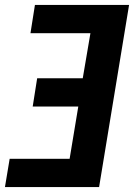

<svg xmlns="http://www.w3.org/2000/svg" viewBox="-20 -755 541 775"><path d="M0 0 19 -114H261L296 -325H112L130 -439H314L345 -621H103L121 -735H501L380 0Z"/></svg>

Font: Iosevka Term Curly Heavy
Style: Italic
Weight: 900
Italic angle: -9°
Designer: Belleve Invis
Foundry: Belleve Invis
Version: Version 32.3.0